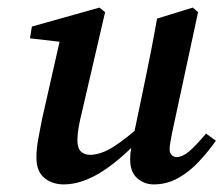

<svg xmlns="http://www.w3.org/2000/svg" viewBox="-20 -474 589 506"><path d="M148 12Q118 12 97 -5Q76 -22 76 -59Q76 -82 81 -109Q86 -136 91 -161L142 -386L154 -362L59 -373L64 -404L242 -454L257 -442L196 -179Q190 -155 187 -137Q184 -119 184 -104Q184 -84 193 -75Q202 -66 217 -66Q245 -66 278 -86.5Q311 -107 362 -153L365 -125Q306 -59 251.5 -23.5Q197 12 148 12ZM385 12Q360 12 341.5 -4.5Q323 -21 323 -54Q323 -68 325.5 -82.5Q328 -97 333 -121L364 -270Q372 -308 379.5 -347Q387 -386 394 -425L488 -454L502 -442L434 -126Q431 -111 429 -99.5Q427 -88 427 -80Q427 -71 432.5 -65.5Q438 -60 445 -60Q461 -60 479 -75.5Q497 -91 523 -122L549 -103Q529 -75 504.5 -48.5Q480 -22 450 -5Q420 12 385 12Z"/></svg>

Font: Lisu Bosa ExtraBold
Style: Italic
Weight: 800
Italic angle: -19°
Designer: David Morse, Annie Olsen, Victor Gaultney, Frank Grießhammer (Latin)
Foundry: SIL International
Version: Version 2.000